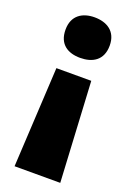

<svg xmlns="http://www.w3.org/2000/svg" viewBox="-141 -616 572 833"><g transform="rotate(20 145.0 -200.0)"><path d="M249 -470C249 -536 202 -563 146 -563C91 -563 45 -536 45 -470C45 -401 91 -376 146 -376C202 -376 249 -401 249 -470ZM65 -299 40 163H251L226 -299Z"/></g></svg>

Font: Noto Sans Gujarati Black
Style: Regular
Weight: 900
Designer: Jelle Bosma - Monotype Design Team, Universal Thirst
Foundry: Monotype Imaging Inc.
Version: Version 2.106